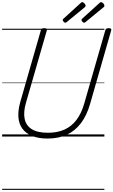

<svg xmlns="http://www.w3.org/2000/svg" viewBox="-20 -1279 1063 1799"><path d="M426 19Q339 19 280 -5.5Q221 -30 189 -74.5Q157 -119 152.5 -181Q148 -243 169 -320L363 -996Q366 -1006 372.5 -1010.5Q379 -1015 396 -1015Q409 -1015 415.5 -1010.5Q422 -1006 419 -995L223 -315Q198 -228 211 -165Q224 -102 278 -68.5Q332 -35 429 -35Q518 -35 584.5 -65Q651 -95 697 -156Q743 -217 769 -308L967 -996Q970 -1006 976.5 -1010.5Q983 -1015 999 -1015Q1028 -1015 1022 -995L824 -305Q793 -197 738.5 -125Q684 -53 606.5 -17Q529 19 426 19ZM592 -1066Q585 -1066 576.5 -1075Q568 -1084 568 -1090Q568 -1093 568.5 -1096Q569 -1099 574 -1103L735 -1250Q739 -1253 742 -1256Q745 -1259 750 -1259Q756 -1259 763.5 -1253.5Q771 -1248 776.5 -1240.5Q782 -1233 782 -1226Q782 -1222 780.5 -1218.5Q779 -1215 774 -1211L606 -1073Q602 -1070 599 -1068Q596 -1066 592 -1066ZM769 -1066Q761 -1066 752.5 -1075Q744 -1084 744 -1090Q744 -1093 744.5 -1096Q745 -1099 749 -1103L911 -1250Q915 -1253 918.5 -1256Q922 -1259 926 -1259Q933 -1259 940.5 -1253.5Q948 -1248 953 -1240.5Q958 -1233 958 -1226Q958 -1222 957 -1218.5Q956 -1215 950 -1211L782 -1073Q778 -1070 775 -1068Q772 -1066 769 -1066ZM0 490H958V500H0ZM0 -20H958V0H0ZM0 -505H958V-500H0ZM0 -1010H958V-1000H0Z"/></svg>

Font: Playwrite TZ Guides
Style: Regular
Weight: 400
Designer: Veronika Burian, José Scaglione
Foundry: TypeTogether
Version: Version 1.003